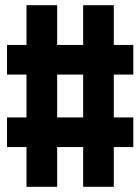

<svg xmlns="http://www.w3.org/2000/svg" viewBox="-20 -737 540 739"><path d="M82 -18V-171H7V-285H82V-450H7V-564H82V-717H200V-564H300V-717H418V-564H493V-450H418V-285H493V-171H418V-18H300V-171H200V-18ZM200 -285H300V-450H200Z"/></svg>

Font: Iosevka Term Curly Heavy
Style: Regular
Weight: 900
Designer: Belleve Invis
Foundry: Belleve Invis
Version: Version 32.3.0